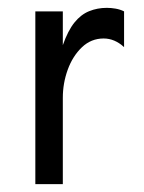

<svg xmlns="http://www.w3.org/2000/svg" viewBox="-20 -469 366 489"><path d="M70 0V-440H140V-354Q153 -391 169.5 -411.5Q186 -432 207 -440.5Q228 -449 252 -449Q263 -449 274.5 -447Q286 -445 296 -440V-349Q284 -360 271 -365.5Q258 -371 244 -371Q212 -371 188.5 -348.5Q165 -326 152.5 -291.5Q140 -257 140 -220V0Z"/></svg>

Font: Teachers
Style: Regular
Weight: 400
Designer: Alfredo Marco Pradil, Chank Diesel
Version: Version 1.001